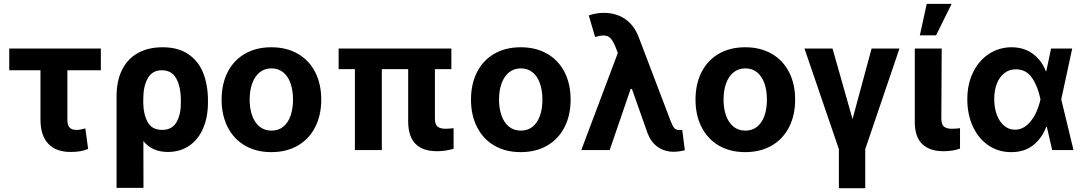

<svg xmlns="http://www.w3.org/2000/svg" viewBox="-20 -784 5664 1003"><path d="M506.8 -417H332V-159.2Q332 -129.4 343.8 -117.4Q355.5 -105.5 377.9 -105.5Q392.1 -105.5 398.7 -106.9Q405.3 -108.4 425.8 -113.3L440.4 -5.9Q418.9 2.9 397.9 6.3Q377 9.8 348.6 9.8Q272.9 9.8 232.2 -33Q191.4 -75.7 191.4 -160.2V-417H28.3V-530.3H506.8Z M829.1 -537.1Q911.6 -537.1 964.6 -500.5Q1017.6 -463.9 1042 -401.4Q1066.4 -338.9 1066.4 -258.8V-250Q1066.4 -171.9 1041 -113.3Q1015.6 -54.7 968.3 -22.5Q920.9 9.8 856.4 9.8Q774.9 9.8 729 -46.9L729.5 197.3H588.9V-280.3Q588.9 -362.3 618.2 -420.2Q647.5 -478 701.4 -507.6Q755.4 -537.1 829.1 -537.1ZM728.5 -244.1Q729.5 -186 751.7 -145.8Q773.9 -105.5 827.1 -105.5Q879.9 -105.5 902.8 -147Q925.8 -188.5 924.8 -250V-258.8Q924.8 -329.6 901.1 -373.3Q877.4 -417 825.2 -417Q775.4 -417 752 -375.2Q728.5 -333.5 728.5 -267.6Z M1137.7 -263.7Q1137.7 -345.2 1169.2 -407.2Q1200.7 -469.2 1259.5 -503.2Q1318.4 -537.1 1397.5 -537.1Q1476.6 -537.1 1535.6 -503.2Q1594.7 -469.2 1626.5 -407.2Q1658.2 -345.2 1658.2 -263.7Q1658.2 -182.1 1626.5 -119.9Q1594.7 -57.6 1535.6 -23.4Q1476.6 10.7 1397.5 10.7Q1318.4 10.7 1259.8 -23.4Q1201.2 -57.6 1169.4 -119.9Q1137.7 -182.1 1137.7 -263.7ZM1510.7 -263.7Q1510.7 -311 1498 -347.9Q1485.4 -384.8 1460 -405.8Q1434.6 -426.8 1398.4 -426.8Q1361.8 -426.8 1336.2 -405.8Q1310.5 -384.8 1297.4 -347.9Q1284.2 -311 1284.2 -263.7Q1284.2 -216.8 1297.4 -179.9Q1310.5 -143.1 1336.2 -122.3Q1361.8 -101.6 1398.4 -101.6Q1434.6 -101.6 1460 -122.3Q1485.4 -143.1 1498 -179.7Q1510.7 -216.3 1510.7 -263.7Z M2337.9 -422.9H2252V-165Q2252 -134.3 2265.6 -122.8Q2279.3 -111.3 2308.6 -111.3Q2320.3 -111.3 2349.6 -114.3V-6.8Q2306.2 5.9 2262.7 5.9Q2113.8 5.9 2112.3 -147.5V-422.9H1974.6V0H1834V-422.9H1749V-530.3H2337.9Z M2440.4 -263.7Q2440.4 -345.2 2471.9 -407.2Q2503.4 -469.2 2562.3 -503.2Q2621.1 -537.1 2700.2 -537.1Q2779.3 -537.1 2838.4 -503.2Q2897.5 -469.2 2929.2 -407.2Q2960.9 -345.2 2960.9 -263.7Q2960.9 -182.1 2929.2 -119.9Q2897.5 -57.6 2838.4 -23.4Q2779.3 10.7 2700.2 10.7Q2621.1 10.7 2562.5 -23.4Q2503.9 -57.6 2472.2 -119.9Q2440.4 -182.1 2440.4 -263.7ZM2813.5 -263.7Q2813.5 -311 2800.8 -347.9Q2788.1 -384.8 2762.7 -405.8Q2737.3 -426.8 2701.2 -426.8Q2664.6 -426.8 2638.9 -405.8Q2613.3 -384.8 2600.1 -347.9Q2586.9 -311 2586.9 -263.7Q2586.9 -216.8 2600.1 -179.9Q2613.3 -143.1 2638.9 -122.3Q2664.6 -101.6 2701.2 -101.6Q2737.3 -101.6 2762.7 -122.3Q2788.1 -143.1 2800.8 -179.7Q2813.5 -216.3 2813.5 -263.7Z M3363.3 -86.9 3281.2 -319.3H3274.4L3165 0H3016.6L3207.5 -507.3L3195.3 -539.1Q3181.6 -571.8 3168.2 -585.2Q3154.8 -598.6 3132.8 -598.6Q3117.2 -598.6 3088.9 -590.8L3055.7 -703.1Q3092.3 -716.8 3133.8 -716.8Q3199.7 -716.8 3246.8 -683.8Q3293.9 -650.9 3317.4 -587.9L3480.5 -159.2Q3492.2 -127.4 3501.7 -116Q3511.2 -104.5 3529.3 -104.5L3543.9 -105.5L3557.6 1Q3546.9 3.9 3530.5 6.3Q3514.2 8.8 3500 8.8Q3452.1 8.8 3416.7 -15.9Q3381.3 -40.5 3363.3 -86.9Z M3613.3 -263.7Q3613.3 -345.2 3644.8 -407.2Q3676.3 -469.2 3735.1 -503.2Q3793.9 -537.1 3873 -537.1Q3952.1 -537.1 4011.2 -503.2Q4070.3 -469.2 4102.1 -407.2Q4133.8 -345.2 4133.8 -263.7Q4133.8 -182.1 4102.1 -119.9Q4070.3 -57.6 4011.2 -23.4Q3952.1 10.7 3873 10.7Q3793.9 10.7 3735.4 -23.4Q3676.8 -57.6 3645 -119.9Q3613.3 -182.1 3613.3 -263.7ZM3986.3 -263.7Q3986.3 -311 3973.6 -347.9Q3960.9 -384.8 3935.5 -405.8Q3910.2 -426.8 3874 -426.8Q3837.4 -426.8 3811.8 -405.8Q3786.1 -384.8 3772.9 -347.9Q3759.8 -311 3759.8 -263.7Q3759.8 -216.8 3772.9 -179.9Q3786.1 -143.1 3811.8 -122.3Q3837.4 -101.6 3874 -101.6Q3910.2 -101.6 3935.5 -122.3Q3960.9 -143.1 3973.6 -179.7Q3986.3 -216.3 3986.3 -263.7Z M4329.1 -530.3 4433.6 -162.1 4533.2 -530.3H4678.7L4500 -4.9V199.2H4362.3V-4.9L4182.6 -530.3Z M4899.4 -530.3 4897.5 -165Q4897.5 -134.3 4911.1 -122.8Q4924.8 -111.3 4953.1 -111.3Q4964.8 -111.3 4975.8 -112.3Q4986.8 -113.3 4995.1 -114.3V-7.8Q4958.5 5.9 4908.2 5.9Q4836.9 5.9 4797.9 -31.2Q4758.8 -68.4 4758.8 -147.5V-530.3ZM4821.3 -763.7H4951.2L4870.1 -599.6H4785.2Z M5033.2 -265.6Q5033.2 -344.7 5063.5 -406.5Q5093.8 -468.3 5146.7 -502.7Q5199.7 -537.1 5264.6 -537.1Q5328.1 -537.1 5374.5 -503.7Q5420.9 -470.2 5443.4 -412.1H5445.8L5470.7 -530.3H5581.1L5523.9 -265.1L5587.9 0H5476.6L5448.7 -121.1H5445.3Q5422.4 -60.5 5376.2 -24.7Q5330.1 11.2 5261.7 10.7Q5195.8 10.7 5143.8 -24.4Q5091.8 -59.6 5062.5 -122.6Q5033.2 -185.5 5033.2 -265.6ZM5282.2 -106.4Q5317.4 -106.4 5345 -130.6Q5372.6 -154.8 5389.9 -190.7Q5407.2 -226.6 5415 -263.7L5415.5 -265.1L5415 -266.6Q5402.3 -331.1 5371.8 -376.5Q5341.3 -421.9 5287.1 -421.9Q5252.4 -421.9 5226.8 -402.1Q5201.2 -382.3 5187.5 -347.2Q5173.8 -312 5173.8 -266.6Q5173.8 -220.7 5187.5 -184.1Q5201.2 -147.5 5225.8 -127Q5250.5 -106.4 5282.2 -106.4Z"/></svg>

Font: Pretendard JP
Style: Bold
Weight: 700
Designer: Base glyphs from Inter by Rasmus Andersson; Hangeul glyphs from Noto Sans CJK(Source Han Sans) by Jang Soo-young and Kan
Foundry: Kil Hyung-jin
Version: Version 1.309